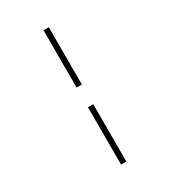

<svg xmlns="http://www.w3.org/2000/svg" viewBox="-199 -917 898 1015"><g transform="rotate(-30 250.0 -410.0)"><path d="M233.9 -819.8H266.1V-470.2H233.9ZM233.9 -350.1H266.1V0H233.9Z"/></g></svg>

Font: Sevillana
Style: Regular
Weight: 400
Designer: Olga Umpeleva
Foundry: Brownfox
Version: Version 1.001